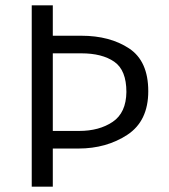

<svg xmlns="http://www.w3.org/2000/svg" viewBox="-20 -700 633 720"><path d="M99 0V-680H178V-566H285Q392 -566 464 -518.5Q536 -471 536 -358Q536 -246 457.5 -194.5Q379 -143 274 -143H178V0ZM285 -500H178V-209H277Q352 -209 402.5 -243Q453 -277 454 -355Q454 -437 408.5 -468.5Q363 -500 285 -500Z"/></svg>

Font: Palanquin
Style: Regular
Weight: 400
Designer: Pria Ravichandran
Version: Version 1.0.4